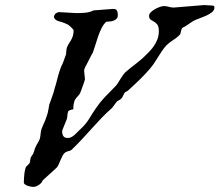

<svg xmlns="http://www.w3.org/2000/svg" viewBox="-20 -732 868 759"><path d="M74.2 -10.7Q74.2 -15.6 74.7 -24.7Q75.2 -33.7 76.2 -43.2Q77.1 -52.7 79.1 -61Q81.1 -69.3 83.5 -73.7Q84 -73.7 86.2 -75.7Q88.4 -77.6 90.8 -80.3Q93.3 -83 95.5 -85.4Q97.7 -87.9 97.7 -88.9Q98.1 -89.4 98.6 -92.5Q99.1 -95.7 99.6 -99.4Q100.1 -103 100.6 -106.2Q101.1 -109.4 102.1 -109.9Q102.5 -110.8 103.8 -113Q105 -115.2 106.4 -117.4Q107.9 -119.6 109.4 -121.6Q110.8 -123.5 111.3 -124Q111.3 -125 112.3 -128.2Q113.3 -131.3 114.7 -133.3Q117.2 -143.6 119.9 -149.4Q122.6 -155.3 125.2 -160.2Q127.9 -165 131.1 -170.2Q134.3 -175.3 137.7 -184.1Q137.7 -184.6 138.4 -188Q139.2 -191.4 139.6 -195.6Q140.1 -199.7 140.6 -203.4Q141.1 -207 141.1 -208Q142.1 -216.3 145 -224.4Q147.9 -232.4 151.6 -240.2Q155.3 -248 158.7 -256.1Q162.1 -264.2 164.6 -272.9Q168.9 -284.2 170.7 -295.7Q172.4 -307.1 174.8 -318.4Q180.2 -334 186.5 -351.1Q192.9 -368.2 196.8 -385.3L200.2 -396Q204.6 -413.1 209 -429.4Q213.4 -445.8 220.2 -464.4Q220.2 -464.8 221.4 -467.8Q222.7 -470.7 224.4 -473.9Q226.1 -477.1 227.3 -479.7Q228.5 -482.4 228.5 -483.4Q230 -486.3 231.9 -491.7Q233.9 -497.1 235.8 -502.7Q237.8 -508.3 239.5 -512.7Q241.2 -517.1 241.2 -518.6Q241.2 -519.5 241.5 -523.2Q241.7 -526.9 242.2 -531Q242.7 -535.2 243.2 -538.8Q243.7 -542.5 244.1 -543Q248 -553.2 252.7 -560.3Q257.3 -567.4 261.5 -574.7Q265.6 -582 268.3 -590.8Q271 -599.6 271 -613.3Q270 -614.7 267.3 -617.7Q264.6 -620.6 261.5 -623.8Q258.3 -627 255.6 -629.4Q252.9 -631.8 251.5 -632.8Q251 -633.3 248.5 -634.5Q246.1 -635.7 243.2 -637.2Q240.2 -638.7 237.1 -639.9Q233.9 -641.1 231.9 -642.1Q227.1 -644 222.4 -645.3Q217.8 -646.5 213.1 -647.7Q208.5 -648.9 204.1 -651.4Q199.7 -653.8 195.8 -658.2Q194.8 -659.2 194.1 -661.9Q193.4 -664.6 193.4 -665.5Q194.3 -673.3 199.7 -678.2Q205.1 -683.1 212.9 -684.1L282.7 -680.2Q297.4 -680.2 316.2 -681.6Q335 -683.1 349.6 -690.9L427.2 -696.8Q438.5 -696.8 442.1 -690.2Q445.8 -683.6 445.8 -672.4Q445.8 -663.6 441.2 -658.4Q436.5 -653.3 429.7 -650.6Q422.9 -647.9 414.8 -647.2Q406.7 -646.5 400.4 -646Q390.1 -637.7 382.1 -621.8Q374 -606 367.9 -588.1Q361.8 -570.3 356.7 -553.2Q351.6 -536.1 347.2 -524.4Q346.2 -522.9 343.3 -517.6Q340.3 -512.2 336.9 -505.6Q333.5 -499 330.3 -492.7Q327.1 -486.3 325.7 -483.4Q321.8 -476.6 317.1 -467.3Q312.5 -458 312.5 -452.6L315.9 -418.9Q315.9 -417.5 313 -408.7Q310.1 -399.9 306.4 -389.9Q302.7 -379.9 299.8 -371.8Q296.9 -363.8 296.4 -363.3Q295.9 -361.8 293.2 -358.4Q290.5 -355 287.1 -351.1Q283.7 -347.2 281 -343.8Q278.3 -340.3 277.8 -339.4Q276.9 -339.4 275.9 -336.9Q274.9 -334.5 273.9 -331.1Q272.9 -327.6 272.2 -324.5Q271.5 -321.3 271 -319.3Q270 -314.9 270 -311.3Q270 -307.6 270 -302.2Q270 -299.8 268.6 -299.8Q266.6 -299.8 263.2 -298.8Q259.8 -297.9 253.9 -295.4Q250 -293.9 248.8 -289.6Q247.6 -285.2 246.8 -280Q246.1 -274.9 245.8 -269.5Q245.6 -264.2 244.1 -261.2L225.6 -215.3Q225.6 -199.7 231 -193.1Q236.3 -186.5 249 -186.5Q256.3 -186.5 263.4 -190.7Q270.5 -194.8 276.6 -200.4Q282.7 -206.1 288.3 -212.2Q293.9 -218.3 298.8 -222.2Q318.8 -240.2 332 -262Q345.2 -283.7 359.9 -305.2Q375.5 -328.1 392.8 -346.4Q410.2 -364.7 428.7 -383.3L435.5 -390.1Q442.4 -397.5 447.5 -405.8Q452.6 -414.1 457.5 -422.1Q462.4 -430.2 468 -437.7Q473.6 -445.3 481.4 -451.2Q488.8 -457.5 496.1 -463.6Q503.4 -469.7 511.7 -475.6Q519.5 -481.4 527.6 -488.3Q535.6 -495.1 543.9 -502Q555.7 -513.2 567.1 -524.7Q578.6 -536.1 587.6 -549.1Q596.7 -562 602.3 -576.7Q607.9 -591.3 607.9 -608.9Q607.9 -627.4 601.8 -635Q595.7 -642.6 588.6 -646.5Q581.5 -650.4 575.4 -654.5Q569.3 -658.7 569.3 -669.9Q569.3 -676.8 576.2 -683.6Q583 -690.4 592.5 -695.8Q602.1 -701.2 611.8 -704.6Q621.6 -708 627.4 -708Q637.2 -708 647.2 -705.1Q657.2 -702.1 667 -702.1L785.6 -711.9Q787.6 -711.9 793.2 -711.7Q798.8 -711.4 805.2 -710.9Q811.5 -710.4 816.7 -710.2Q821.8 -710 823.2 -709.5Q826.7 -708.5 827.1 -706.5Q827.6 -704.6 827.6 -702.1Q827.6 -691.4 817.4 -683.3Q807.1 -675.3 793.2 -669.2Q779.3 -663.1 765.4 -658.2Q751.5 -653.3 744.1 -648.9Q736.3 -644 731.7 -640.9Q727.1 -637.7 723.1 -635Q719.2 -632.3 715.1 -629.6Q710.9 -627 703.6 -623.5Q699.7 -621.6 698.2 -617.9Q696.8 -614.3 695.8 -609.9Q694.8 -605.5 693.8 -601.1Q692.9 -596.7 689.9 -593.8Q678.7 -582.5 665 -574Q651.4 -565.4 639.2 -554.2Q629.4 -543.9 621.3 -532Q613.3 -520 605.7 -507.8Q598.1 -495.6 590.1 -483.4Q582 -471.2 572.8 -460.4Q554.2 -438.5 531.5 -416.5Q508.8 -394.5 485.4 -373.5Q482.4 -371.1 480.5 -370.4Q478.5 -369.6 477.3 -368.9Q476.1 -368.2 474.6 -367.2Q473.1 -366.2 471.2 -363.3Q471.2 -362.3 470 -359.9Q468.8 -357.4 467.8 -356.4Q465.3 -350.1 463.1 -346.7Q460.9 -343.3 458 -340.8Q455.1 -338.4 451.4 -336.4Q447.8 -334.5 442.4 -331.1L422.9 -305.2Q400.9 -286.1 381.1 -265.4Q361.3 -244.6 342.3 -223.4Q323.2 -202.1 303.7 -181.2Q284.2 -160.2 263.2 -140.1Q258.3 -135.7 251.7 -134.8Q245.1 -133.8 238.8 -129.9Q232.4 -126 228 -117.7Q223.6 -109.4 219.7 -100.3Q215.8 -91.3 212.2 -82.8Q208.5 -74.2 204.1 -69.3L148.4 -18.6Q147 -13.2 142.8 -8.8Q138.7 -4.4 133.3 -0.7Q127.9 2.9 122.1 4.9Q116.2 6.8 111.3 6.8Q108.4 6.8 102.3 5.9Q96.2 4.9 89.8 2.7Q83.5 0.5 78.9 -2.9Q74.2 -6.3 74.2 -10.7Z"/></svg>

Font: IM FELL English
Style: Italic
Weight: 400
Italic angle: -18°
Designer: Igino Marini
Foundry: Igino Marini
Version: 3.00